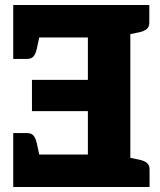

<svg xmlns="http://www.w3.org/2000/svg" viewBox="-20 -749 639 769"><path d="M502 0H33V-130H332V-304H108V-429H332V-599H33V-729H502ZM142 -108 33 -130V-216H89Q106 -216 114.5 -205.5Q123 -195 127 -177ZM142 -621 127 -552Q123 -534 114.5 -523.5Q106 -513 89 -513H33V-599ZM481 -729H578V-658Q578 -641 567.5 -632.5Q557 -624 539 -620L495 -611ZM579 0H482L496 -118L540 -109Q558 -105 568.5 -96.5Q579 -88 579 -71Z"/></svg>

Font: Aleo Black
Style: Regular
Weight: 900
Designer: Alessio Laiso
Foundry: Alessio Laiso
Version: Version 2.001;gftools[0.9.29]